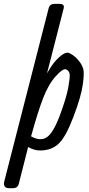

<svg xmlns="http://www.w3.org/2000/svg" viewBox="-79 -779 464 999"><path d="M82.5 -69.8Q131.3 -42 165.3 -65.4Q199.2 -88.9 232.9 -179.9Q266.6 -271 275.9 -322Q285.2 -373 283.7 -391.1Q282.2 -409.2 266.4 -417.5Q250.5 -425.8 211.9 -383.3Q173.3 -340.8 145.8 -269.5Q118.2 -198.2 85.4 -79.1ZM252.4 -735.8 165.5 -397 179.2 -419.9Q200.2 -455.1 227.3 -480Q254.4 -504.9 271.5 -504.9H273.4Q281.2 -504.9 298.3 -493.4Q315.4 -481.9 331.3 -462.4Q347.2 -442.9 353.8 -421.9Q360.4 -400.9 351.8 -338.9Q343.3 -276.9 303.2 -171.4Q263.2 -65.9 225.8 -31Q188.5 3.9 130.4 3.9Q98.1 3.9 67.4 -14.2L18.6 178.2Q12.2 200.2 -11.7 200.2H-31.7Q-47.9 200.2 -54.2 191.2Q-60.5 182.1 -57.6 168L174.3 -736.8Q180.2 -758.8 204.6 -758.8H230.5Q258.3 -758.8 252.4 -735.8Z"/></svg>

Font: Allan
Style: Regular
Weight: 400
Designer: Anton Koovit
Foundry: Anton Koovit
Version: Version 1.002